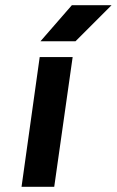

<svg xmlns="http://www.w3.org/2000/svg" viewBox="-20 -720 450 740"><path d="M136 -561H271L410 -700H257ZM63 0H189L260 -500H133Z"/></svg>

Font: Unageo
Style: Bold-Italic
Weight: 700
Designer: Richard Sepsi
Foundry: Richard Sepsi
Version: Version 2.000